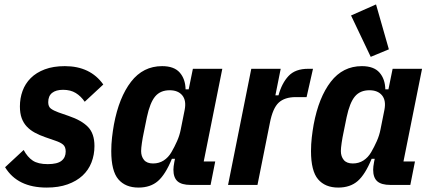

<svg xmlns="http://www.w3.org/2000/svg" viewBox="-20 -836 1942 868"><path d="M191 12Q59 12 3 -80L87 -158Q104 -126 128 -110Q152 -94 196 -94Q239 -94 258 -109Q277 -124 277 -151Q277 -172 265.5 -182Q254 -192 230 -200L184 -216Q158 -225 137 -236.5Q116 -248 101 -264Q86 -280 78 -302Q70 -324 70 -355Q70 -392 82 -425Q94 -458 119 -483Q144 -508 182.5 -522.5Q221 -537 273 -537Q388 -537 447 -454L363 -376Q346 -401 322.5 -415.5Q299 -430 265 -430Q233 -430 215.5 -416Q198 -402 198 -374Q198 -354 210 -345Q222 -336 244 -328L290 -312Q349 -292 378 -262Q407 -232 407 -176Q407 -136 393.5 -101.5Q380 -67 353 -42Q326 -17 285.5 -2.5Q245 12 191 12Z M842 0Q801 0 782.5 -16.5Q764 -33 764 -69Q764 -77 765 -84Q766 -91 768 -103L771 -118H757Q728 -47 694 -17.5Q660 12 606 12Q547 12 515 -25.5Q483 -63 483 -153Q483 -184 486.5 -214.5Q490 -245 495 -273Q518 -396 572.5 -466.5Q627 -537 713 -537Q767 -537 792.5 -508Q818 -479 819 -432H833L852 -525H985L901 -106H953L932 0ZM672 -97Q699 -97 720 -110.5Q741 -124 755 -148Q769 -172 780.5 -198Q792 -224 797 -250L815 -340Q823 -382 804 -405Q785 -428 747 -428Q705 -428 681.5 -400Q658 -372 644 -306L630 -237Q625 -214 621.5 -190Q618 -166 618 -153Q618 -129 631 -113Q644 -97 672 -97Z M1011 0 1116 -525H1249L1225 -405H1239Q1254 -460 1284.5 -492.5Q1315 -525 1373 -525H1395L1366 -397H1317Q1267 -397 1240 -372Q1213 -347 1200 -280L1144 0Z M1745 0Q1704 0 1685.5 -16.5Q1667 -33 1667 -69Q1667 -77 1668 -84Q1669 -91 1671 -103L1674 -118H1660Q1631 -47 1597 -17.5Q1563 12 1509 12Q1450 12 1418 -25.5Q1386 -63 1386 -153Q1386 -184 1389.5 -214.5Q1393 -245 1398 -273Q1421 -396 1475.5 -466.5Q1530 -537 1616 -537Q1670 -537 1695.5 -508Q1721 -479 1722 -432H1736L1755 -525H1888L1804 -106H1856L1835 0ZM1575 -97Q1602 -97 1623 -110.5Q1644 -124 1658 -148Q1672 -172 1683.5 -198Q1695 -224 1700 -250L1718 -340Q1726 -382 1707 -405Q1688 -428 1650 -428Q1608 -428 1584.5 -400Q1561 -372 1547 -306L1533 -237Q1528 -214 1524.5 -190Q1521 -166 1521 -153Q1521 -129 1534 -113Q1547 -97 1575 -97ZM1567 -766 1680 -816 1738 -613 1656 -579Z"/></svg>

Font: IBM Plex Sans Cond
Style: Bold Italic
Weight: 700
Width: 3
Italic angle: -11°
Designer: Mike Abbink, Paul van der Laan, Pieter van Rosmalen
Foundry: Bold Monday
Version: Version 1.3